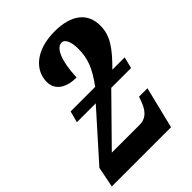

<svg xmlns="http://www.w3.org/2000/svg" viewBox="-245 -866 972 972"><g transform="rotate(-45 241.5 -380.0)"><path d="M-26 0H398L453 -224H393L386 -205C371 -162 348 -121 294 -121H95L325 -355H467L482 -416H394C470 -492 509 -544 509 -617C509 -709 442 -760 324 -760C189 -760 115 -690 115 -607C115 -546 167 -516 238 -516C242 -630 271 -695 309 -695C334 -695 347 -660 347 -612C347 -544 328 -494 271 -416H95L79 -355H214L-4 -111Z"/></g></svg>

Font: Noto Serif ExtraCondensed Black
Style: Italic
Weight: 900
Width: 2
Italic angle: -12°
Designer: Monotype Design Team
Foundry: Monotype Imaging Inc.
Version: Version 2.014